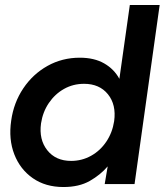

<svg xmlns="http://www.w3.org/2000/svg" viewBox="-20 -740 662 772"><path d="M235 12Q163 12 112 -23.5Q61 -59 37.5 -119.5Q14 -180 25 -255Q35 -327 73.5 -384.5Q112 -442 171 -475Q230 -508 301 -508Q359 -508 399 -485Q439 -462 460 -423L502 -720H622L521 0H401L413 -71Q384 -37 341 -12.5Q298 12 235 12ZM266 -93Q309 -93 346 -113.5Q383 -134 407.5 -170.5Q432 -207 439 -253Q448 -319 414 -361Q380 -403 318 -403Q274 -403 237.5 -382.5Q201 -362 176.5 -326Q152 -290 145 -244Q136 -179 170 -136Q204 -93 266 -93Z"/></svg>

Font: Host Grotesk SemiBold
Style: Italic
Weight: 600
Italic angle: -8°
Designer: Doğukan Karapınar based on Poppins by Indian Type Foundry, Jonny Pinhorn
Foundry: Element Type
Version: Version 1.001; ttfautohint (v1.8.4.7-5d5b)